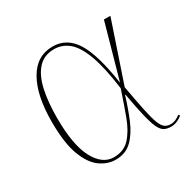

<svg xmlns="http://www.w3.org/2000/svg" viewBox="-128 -679 829 823"><g transform="rotate(-30 286.5 -268.0)"><path d="M221 10Q182 10 146 -15.5Q110 -41 87 -101.5Q64 -162 64 -268Q64 -398 106.5 -472Q149 -546 228 -546Q298 -546 338.5 -481.5Q379 -417 401 -269H402L477 -536H509L409 -240Q423 -162 433 -114.5Q443 -67 452.5 -43.5Q462 -20 473.5 -12Q485 -4 502 -4Q515 -4 527.5 -10Q540 -16 549 -23L554 -16Q543 -7 528.5 -0.5Q514 6 498 6Q478 6 464.5 -1Q451 -8 440.5 -29.5Q430 -51 419.5 -94.5Q409 -138 396 -211H394Q376 -152 355 -102Q334 -52 302.5 -21Q271 10 221 10ZM220 -3Q269 -3 299 -35.5Q329 -68 349.5 -123Q370 -178 392 -245Q377 -357 353.5 -419.5Q330 -482 298.5 -507.5Q267 -533 228 -533Q178 -533 148 -500Q118 -467 105 -408Q92 -349 92 -271Q92 -137 127.5 -70Q163 -3 220 -3Z"/></g></svg>

Font: Noto Serif Display SemiCondensed Thin
Style: Regular
Weight: 100
Width: 4
Designer: Monotype Design Team
Foundry: Monotype Imaging Inc.
Version: Version 2.009